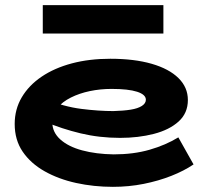

<svg xmlns="http://www.w3.org/2000/svg" viewBox="-20 -711 806 745"><path d="M418 14Q344 14 275.5 -1Q207 -16 153 -46.5Q99 -77 68 -122.5Q37 -168 37 -230Q37 -287 64.5 -333.5Q92 -380 141.5 -413.5Q191 -447 258.5 -465Q326 -483 408 -483Q501 -483 568.5 -463.5Q636 -444 672.5 -408Q709 -372 709 -323Q709 -272 673 -239.5Q637 -207 577 -191.5Q517 -176 446 -176Q366 -176 293 -193.5Q220 -211 154 -239V-327Q228 -297 295.5 -288.5Q363 -280 420 -280Q459 -281 487 -285.5Q515 -290 530.5 -300Q546 -310 546 -324Q546 -344 512 -355Q478 -366 413 -366Q369 -366 328.5 -357.5Q288 -349 255 -332.5Q222 -316 202.5 -292Q183 -268 183 -236Q183 -198 214 -170Q245 -142 299 -127.5Q353 -113 421 -112Q498 -112 560.5 -130Q623 -148 672 -178L731 -73Q694 -48 644.5 -28.5Q595 -9 537.5 2.5Q480 14 418 14ZM614 -691V-581H146V-691Z"/></svg>

Font: BioRhyme SemiExpanded ExtraBold
Style: Regular
Weight: 800
Width: 6
Designer: Aoife Mooney
Foundry: Aoife Mooney Type
Version: Version 1.600;gftools[0.9.33]